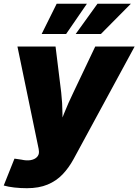

<svg xmlns="http://www.w3.org/2000/svg" viewBox="-43 -784 729 1011"><path d="M-23.4 192.9 33.2 51.3 69.8 56.6Q97.7 63 118.7 59.1Q139.6 55.2 151.4 43.2Q163.1 31.2 162.1 14.2L160.6 0.5L48.8 -539.1H249.5L279.3 -296.9Q285.6 -241.7 285.9 -185.5Q286.1 -129.4 288.6 -64.5H248Q271.5 -129.4 294.2 -186Q316.9 -242.7 343.3 -296.9L458.5 -539.1H666L344.7 53.2Q319.8 99.1 286.9 133.8Q253.9 168.5 208 187.7Q162.1 207 98.6 207Q64.9 207 32.7 203.4Q0.5 199.7 -23.4 192.9ZM305.2 -605H176.3L255.4 -764.2H414.6ZM488.3 -605H355.5L470.2 -764.2H646Z"/></svg>

Font: Inter 18pt Black
Style: Italic
Weight: 900
Italic angle: -9.3988°
Designer: Rasmus Andersson
Foundry: rsms
Version: Version 4.001;git-66647c0bb